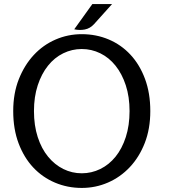

<svg xmlns="http://www.w3.org/2000/svg" viewBox="-20 -910 831 944"><path d="M719 -364Q719 -277 692 -207.5Q665 -138 618.5 -88.5Q572 -39 511 -12.5Q450 14 382 14Q312 14 250.5 -12Q189 -38 143.5 -86.5Q98 -135 71.5 -205Q45 -275 45 -364Q45 -451 72.5 -520.5Q100 -590 146 -639.5Q192 -689 253 -715.5Q314 -742 382 -742Q453 -742 514.5 -716Q576 -690 621.5 -641Q667 -592 693 -522Q719 -452 719 -364ZM617 -364Q617 -434 598.5 -490.5Q580 -547 548 -587Q516 -627 473 -648Q430 -669 382 -669Q334 -669 291 -648Q248 -627 216 -587Q184 -547 165.5 -490.5Q147 -434 147 -364Q147 -293 165.5 -236Q184 -179 216.5 -139.5Q249 -100 291.5 -79Q334 -58 382 -58Q430 -58 473 -79Q516 -100 548 -139.5Q580 -179 598.5 -236Q617 -293 617 -364ZM443 -792Q423 -770 397 -765Q371 -760 345 -766L434 -890H531Z"/></svg>

Font: Expletus Sans
Style: Regular
Weight: 400
Designer: Jasper de Waard
Foundry: Designtown
Version: Version 7.028